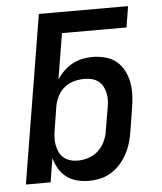

<svg xmlns="http://www.w3.org/2000/svg" viewBox="-53 -781 706 836"><g transform="rotate(-5 300.0 -363.5)"><path d="M303 8Q276 8 250.5 1.5Q225 -5 205 -20Q185 -35 172 -57Q159 -79 152 -104L135 0H27L148 -735H538L523 -643H241L208 -443Q221 -463 238.5 -480Q256 -497 277 -508Q298 -519 320 -523.5Q342 -528 364 -528Q393 -528 420.5 -520.5Q448 -513 468.5 -496Q489 -479 501.5 -454.5Q514 -430 519 -402.5Q524 -375 522.5 -346Q521 -317 516 -288L500 -188Q496 -164 489 -140Q482 -116 469.5 -93Q457 -70 439.5 -50.5Q422 -31 399.5 -17Q377 -3 352 2.5Q327 8 303 8ZM261 -84Q284 -84 308 -91.5Q332 -99 351 -116.5Q370 -134 380.5 -157Q391 -180 394 -203L411 -303Q414 -319 414.5 -335.5Q415 -352 411.5 -367.5Q408 -383 400.5 -396.5Q393 -410 381 -419Q369 -428 353.5 -432Q338 -436 321 -436Q299 -436 276 -430Q253 -424 234 -409Q215 -394 204 -372.5Q193 -351 189 -329L173 -229Q170 -212 169 -194.5Q168 -177 171 -161Q174 -145 180.5 -130Q187 -115 199 -104.5Q211 -94 227 -89Q243 -84 261 -84Z"/></g></svg>

Font: Iosevka Aile Semibold Oblique
Style: Regular
Weight: 600
Italic angle: -9°
Designer: Belleve Invis
Foundry: Belleve Invis
Version: Version 31.1.0; ttfautohint (v1.8.4)